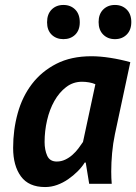

<svg xmlns="http://www.w3.org/2000/svg" viewBox="-20 -741 550 775"><path d="M444 -200Q436 -162 432.5 -123Q429 -84 429 -49Q429 -35 429.5 -22.5Q430 -10 431 1H340L326 -85H322Q311 -67 293.5 -49.5Q276 -32 255 -17.5Q234 -3 210.5 5.5Q187 14 162 14Q96 14 64.5 -29Q33 -72 33 -144Q33 -217 51.5 -284Q70 -351 109 -402Q148 -453 207.5 -483.5Q267 -514 349 -514Q384 -514 425.5 -507.5Q467 -501 506 -490ZM209 -89Q227 -89 243 -96.5Q259 -104 272.5 -116Q286 -128 296.5 -142Q307 -156 315 -168L365 -401Q354 -406 339.5 -408.5Q325 -411 311 -411Q275 -411 247 -389.5Q219 -368 199.5 -333.5Q180 -299 170 -255.5Q160 -212 160 -168Q160 -136 170.5 -112.5Q181 -89 209 -89ZM170 -651Q170 -684 188.5 -702.5Q207 -721 236 -721Q265 -721 283.5 -702.5Q302 -684 302 -651Q302 -619 283.5 -601Q265 -583 236 -583Q207 -583 188.5 -601Q170 -619 170 -651ZM378 -652Q378 -684 396.5 -702.5Q415 -721 444 -721Q473 -721 491.5 -702.5Q510 -684 510 -652Q510 -620 491.5 -601.5Q473 -583 444 -583Q415 -583 396.5 -601.5Q378 -620 378 -652Z"/></svg>

Font: PT Sans
Style: Bold Italic
Weight: 700
Italic angle: -12°
Designer: A.Korolkova, O.Umpeleva, V.Yefimov
Foundry: ParaType Ltd
Version: Version 2.003W OFL